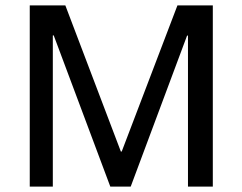

<svg xmlns="http://www.w3.org/2000/svg" viewBox="-20 -695 903 715"><path d="M90.8 0V-675H223.3L430 -130.8H433.3L640.8 -675H772.5V0H680V-562.5H676.7L466.7 0H390.8L180 -563.3H176.7V0Z"/></svg>

Font: Funnel Sans Light
Style: Regular
Weight: 400
Version: Version 1.000